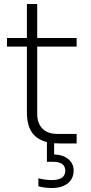

<svg xmlns="http://www.w3.org/2000/svg" viewBox="-20 -716 457 965"><path d="M240.2 229Q205.6 229 172.9 220.2V180.2Q209 189 240.2 189Q308.1 189 308.1 142.1Q308.1 97.2 246.1 97.2H215.8V-2Q166.5 -13.7 140.9 -50Q115.2 -86.4 115.2 -152.8V-481.9H15.1V-524.9H115.2V-695.8H167V-524.9H365.2V-481.9H167V-144Q167 -96.2 193.4 -69.6Q219.7 -43 267.1 -43H365.2V4.9H277.8Q259.8 4.9 252 3.9V60.1Q297.9 62 324 84.2Q350.1 106.4 350.1 141.1Q350.1 181.6 321 205.3Q292 229 240.2 229Z"/></svg>

Font: Sora ExtraLight
Style: Regular
Weight: 200
Designer: Jonathan Barnbrook, Julián Moncada
Foundry: Barnbrook Fonts
Version: Version 2.000